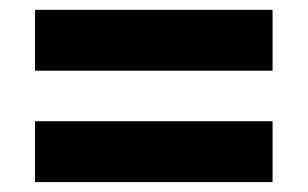

<svg xmlns="http://www.w3.org/2000/svg" viewBox="-20 -514 622 388"><path d="M50.8 -371.1V-494.1H530.8V-371.1ZM50.8 -146V-269H530.8V-146Z"/></svg>

Font: TASA Orbiter Deck
Style: Bold
Weight: 700
Designer: Weizhong Zhang
Version: Version 1.000;Glyphs 3.1.2 (3151)